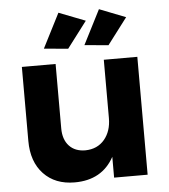

<svg xmlns="http://www.w3.org/2000/svg" viewBox="-54 -818 768 873"><g transform="rotate(-5 330.0 -381.5)"><path d="M585 -538V0H432V-95Q377 6 252 6Q163 6 110.5 -49.5Q58 -105 58 -200V-538H212V-244Q212 -193 239 -164Q266 -135 313 -135Q368 -136 400 -174Q432 -212 432 -272V-538ZM245 -769 366 -722 275 -602 165 -612ZM430 -769 550 -722 459 -602 350 -612Z"/></g></svg>

Font: Montserrat arm2 SemiBold
Style: Regular
Weight: 600
Designer: Julieta Ulanovsky
Foundry: Julieta Ulanovsky
Version: Version 6.000